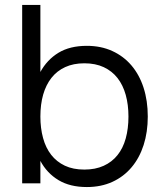

<svg xmlns="http://www.w3.org/2000/svg" viewBox="-20 -740 656 775"><path d="M69.5 -720H143V-449.5Q170 -499 216 -527Q262 -555 330.5 -555Q387.5 -555 433 -534.2Q478.5 -513.5 510.5 -476Q542.5 -438.5 559.5 -386Q576.5 -333.5 576.5 -269.5Q576.5 -207 559.8 -154.8Q543 -102.5 511.2 -64.8Q479.5 -27 433.8 -6Q388 15 330.5 15Q262.5 15 216 -13Q169.5 -41 143 -90.5V0H69.5ZM320.5 -484.5Q276.5 -484.5 243.2 -469.2Q210 -454 187.8 -425.8Q165.5 -397.5 154.2 -358Q143 -318.5 143 -269.5Q143 -222.5 153.8 -183Q164.5 -143.5 186.5 -115.2Q208.5 -87 241.8 -71.2Q275 -55.5 320.5 -55.5Q365 -55.5 398.5 -70.8Q432 -86 454.2 -113.8Q476.5 -141.5 487.5 -181.2Q498.5 -221 498.5 -269.5Q498.5 -317.5 487.5 -357Q476.5 -396.5 454.5 -424.8Q432.5 -453 399 -468.8Q365.5 -484.5 320.5 -484.5Z"/></svg>

Font: Vela Sans
Style: Regular
Weight: 400
Designer: Principal design: Mikhail Sharanda - project Manrope.
Design modification: Ravid Balaliev
Foundry: Mikhail Sharanda
Version: Version 1.001;August 23, 2023;FontCreator 14.0.0.2901 64-bit